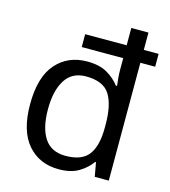

<svg xmlns="http://www.w3.org/2000/svg" viewBox="-114 -851 844 952"><g transform="rotate(15 308.5 -375.0)"><path d="M275 10Q175 10 115 -59.5Q55 -129 55 -265Q55 -405 115.5 -474Q176 -543 275 -543Q338 -543 377.5 -520Q417 -497 442 -464H448Q446 -477 444 -502.5Q442 -528 442 -544V-605H229V-671H442V-760H530V-671H606V-605H530V0H458L445 -72H441Q417 -38 377 -14Q337 10 275 10ZM290 -63Q374 -63 408.5 -109Q443 -155 443 -248V-265Q443 -366 410 -418Q377 -470 288 -470Q217 -470 182 -415Q147 -360 147 -264Q147 -168 182 -115.5Q217 -63 290 -63Z"/></g></svg>

Font: Noto Sans Saurashtra
Style: Regular
Weight: 400
Designer: Monotype Design Team
Foundry: Monotype Imaging Inc.
Version: Version 2.001; ttfautohint (v1.8.4.7-5d5b)